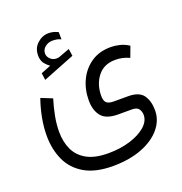

<svg xmlns="http://www.w3.org/2000/svg" viewBox="-140 -664 977 1032"><g transform="rotate(-20 349.0 -148.0)"><path d="M198.7 -376Q181.2 -388.2 168.7 -405Q156.2 -421.9 156.2 -450.2Q156.2 -491.2 184.8 -517.3Q213.4 -543.5 249.5 -543.5Q276.9 -543.5 303.7 -529.8L304.2 -488.3Q290.5 -495.1 278.3 -496.8Q266.1 -498.5 254.9 -498.5Q232.4 -498.5 213.6 -484.1Q194.8 -469.7 194.8 -445.3Q195.3 -427.2 211.9 -412.6Q228.5 -397.9 253.9 -401.4Q255.4 -401.4 261.2 -403.3L323.2 -426.3L329.1 -385.3L147.5 -313.5L142.1 -353.5ZM333 246.6Q232.9 246.6 170.9 210.2Q108.9 173.8 80.6 111.6Q52.2 49.3 52.2 -28.3Q52.2 -77.6 62 -129.4Q71.8 -181.2 89.4 -231.4L153.8 -205.6Q140.1 -161.6 131.1 -115.2Q122.1 -68.8 122.1 -25.4Q122.1 31.7 142.8 76.7Q163.6 121.6 210 147.5Q256.3 173.3 333 173.3Q400.9 173.3 457 156Q513.2 138.7 546.9 109.4Q580.6 80.1 580.6 43.9Q580.6 24.9 570.1 10Q559.6 -4.9 532.2 -4.9H453.1Q383.8 -4.9 356.7 -39.1Q329.6 -73.2 329.6 -129.4Q329.6 -191.4 354.5 -243.7Q379.4 -295.9 425.8 -327.4Q472.2 -358.9 537.1 -358.9Q562.5 -358.9 588.9 -352.5Q615.2 -346.2 640.6 -329.6L617.7 -268.1Q580.1 -286.1 537.6 -286.1Q472.2 -286.1 436.5 -240.5Q400.9 -194.8 400.9 -129.4Q400.9 -101.6 412.8 -90.1Q424.8 -78.6 454.6 -78.6H535.6Q599.1 -78.6 622.8 -44.9Q646.5 -11.2 646.5 42Q646.5 98.1 608.2 144.5Q569.8 190.9 499.5 218.5Q429.2 246.1 333 246.6Z"/></g></svg>

Font: Vazirmatn UI Light
Style: Regular
Weight: 300
Designer: Saber Rastikerdar
Foundry: Saber Rastikerdar
Version: Version 33.003